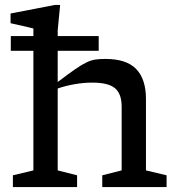

<svg xmlns="http://www.w3.org/2000/svg" viewBox="-20 -762 724 782"><path d="M294 0H32.5V-48L116 -68V-555H24V-615H116V-646Q111 -647.5 93.2 -651.5Q75.5 -655.5 55.5 -660.2Q35.5 -665 23 -667.5V-707L204 -742H225L215 -639V-615H382V-555H215V-428Q258.5 -461 286 -480Q313.5 -499 332.5 -508Q351.5 -517 368.8 -519.5Q386 -522 409 -522Q495 -522 534.8 -480.8Q574.5 -439.5 574.5 -358.5V-68L658.5 -48V0H396.5V-48L475.5 -68V-327.5Q475.5 -380 448.2 -402.8Q421 -425.5 356 -425.5Q320 -425.5 282.2 -418.8Q244.5 -412 215 -401.5V-68L294 -48Z"/></svg>

Font: Newsreader 6pt
Style: Regular
Weight: 400
Designer: Hugues Gentile
Foundry: Production Type
Version: Version 1.003; ttfautohint (v1.8.3)